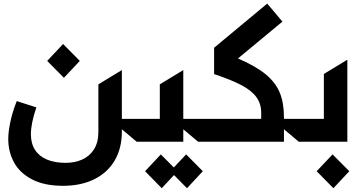

<svg xmlns="http://www.w3.org/2000/svg" viewBox="-20 -776 1987 1051"><path d="M647 -68.5V-55.4Q647 35.2 608 102.1Q568.9 169 496.1 205.1Q423.3 241.1 325.3 241.1Q222.3 241.1 155 205.8Q87.7 170.5 56.5 112.6Q25.2 54.7 25.2 -14.9Q25.2 -54.7 36.8 -109.2Q48.3 -163.7 71.7 -222.7L179 -188.2Q149.1 -99.8 149.1 -41.5Q149.1 9.6 171.9 44.7Q194.6 79.9 237.4 97.7Q280.2 115.4 339.5 115.4Q389.2 115.4 429.7 97.5Q470.2 79.5 494.3 41.7Q518.5 3.9 518.5 -53.3V-314.3L647 -392.4V-125.4H744V0H728.3ZM238.3 -442.5 325.3 -535.2 416.9 -442.5 329.9 -350.1Z M983.3 -68.5V0H744Q729.4 0 721.8 -16.3Q714.1 -32.7 714.1 -63.6Q714.1 -93.8 721.8 -109.6Q729.4 -125.4 744 -125.4H854.8V-314.3L983.3 -392.4V-125.4H1087.4V0H1064.6ZM774.1 161.2 860.4 69.2 931.5 140.6 998.9 69.2 1090.2 161.2 1003.6 254.3 932.5 182.2 865.4 254.3Z M1534.4 -68.5V0H1087.4Q1072.8 0 1065.2 -16.3Q1057.5 -32.7 1057.5 -63.6Q1057.5 -93.8 1065.2 -109.6Q1072.8 -125.4 1087.4 -125.4H1409.8V-158.4Q1409.8 -208.5 1383.3 -244.5Q1356.9 -280.5 1301.7 -309.8Q1246.4 -339.1 1152 -370.4V-514.6L1442.8 -756.4L1525.9 -657.7L1282.7 -456Q1379.3 -414.4 1433.8 -369.7Q1488.3 -324.9 1511.4 -268.8Q1534.4 -212.7 1534.4 -133.5V-125.4H1631.4V0H1615.8Z M1752.8 -125.4V-371.1L1881.4 -449.2V0H1631.4Q1616.8 0 1609.2 -16.3Q1601.6 -32.7 1601.6 -63.6Q1601.6 -93.8 1609.2 -109.6Q1616.8 -125.4 1631.4 -125.4ZM1713.4 161.2 1800.4 69.2 1892 161.2 1805 254.3Z"/></svg>

Font: Riot Sans AR Bold
Style: Regular
Weight: 400
Designer: Bonnie Shaver-Troup, Thomas Jockin
Foundry: Lexend
Version: Version 1.001